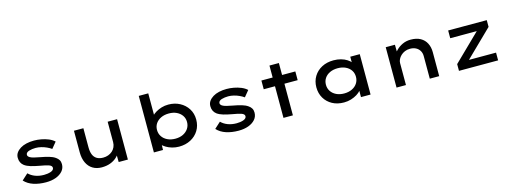

<svg xmlns="http://www.w3.org/2000/svg" viewBox="-13 -1575 6391 2421"><g transform="rotate(-15 3182.5 -365.0)"><path d="M377 10Q288 10 215.5 -13.5Q143 -37 96 -88L176 -161Q212 -125 263 -106Q314 -87 376 -87Q398 -87 420 -90Q442 -93 462 -99.5Q482 -106 494 -117.5Q506 -129 506 -145Q506 -173 464 -187Q443 -194 412.5 -200.5Q382 -207 347 -213Q286 -224 239 -238Q192 -252 160 -275Q136 -293 123 -319.5Q110 -346 110 -381Q110 -418 130 -446.5Q150 -475 184 -496Q218 -517 264 -527.5Q310 -538 363 -538Q409 -538 457.5 -529Q506 -520 550 -502Q594 -484 625 -455L560 -376Q535 -394 501.5 -409.5Q468 -425 431 -434Q394 -443 359 -443Q337 -443 314.5 -440Q292 -437 273 -431Q254 -425 242.5 -414Q231 -403 231 -387Q231 -377 237.5 -368Q244 -359 255 -352Q274 -340 309 -331.5Q344 -323 387 -315Q448 -304 496.5 -290Q545 -276 577 -253Q602 -236 615 -213.5Q628 -191 628 -160Q628 -107 594.5 -69Q561 -31 505 -10.5Q449 10 377 10Z M1104 10Q1038 10 988 -20Q938 -50 910.5 -108Q883 -166 883 -245V-527H1006V-278Q1006 -221 1021.5 -182.5Q1037 -144 1070 -124Q1103 -104 1153 -104Q1188 -104 1218.5 -115Q1249 -126 1272.5 -146.5Q1296 -167 1309.5 -196.5Q1323 -226 1323 -261V-527H1446V0H1326L1324 -110L1346 -122Q1333 -89 1300 -58.5Q1267 -28 1217.5 -9Q1168 10 1104 10Z M2113 10Q2066 10 2023 -2.5Q1980 -15 1947 -35Q1914 -55 1892 -78.5Q1870 -102 1864 -122L1908 -128L1905 -2H1786V-740H1910V-405L1873 -408Q1879 -430 1900 -452Q1921 -474 1954 -493.5Q1987 -513 2028 -525.5Q2069 -538 2117 -538Q2199 -538 2265 -503Q2331 -468 2370 -406.5Q2409 -345 2409 -265Q2409 -185 2371 -123Q2333 -61 2266 -25.5Q2199 10 2113 10ZM2094 -99Q2152 -99 2195.5 -120.5Q2239 -142 2264 -179.5Q2289 -217 2289 -265Q2289 -313 2264 -349.5Q2239 -386 2195.5 -407Q2152 -428 2094 -428Q2036 -428 1991.5 -407Q1947 -386 1922 -349.5Q1897 -313 1897 -265Q1897 -217 1922 -179.5Q1947 -142 1991.5 -120.5Q2036 -99 2094 -99Z M2891 10Q2802 10 2729.5 -13.5Q2657 -37 2610 -88L2690 -161Q2726 -125 2777 -106Q2828 -87 2890 -87Q2912 -87 2934 -90Q2956 -93 2976 -99.5Q2996 -106 3008 -117.5Q3020 -129 3020 -145Q3020 -173 2978 -187Q2957 -194 2926.5 -200.5Q2896 -207 2861 -213Q2800 -224 2753 -238Q2706 -252 2674 -275Q2650 -293 2637 -319.5Q2624 -346 2624 -381Q2624 -418 2644 -446.5Q2664 -475 2698 -496Q2732 -517 2778 -527.5Q2824 -538 2877 -538Q2923 -538 2971.5 -529Q3020 -520 3064 -502Q3108 -484 3139 -455L3074 -376Q3049 -394 3015.5 -409.5Q2982 -425 2945 -434Q2908 -443 2873 -443Q2851 -443 2828.5 -440Q2806 -437 2787 -431Q2768 -425 2756.5 -414Q2745 -403 2745 -387Q2745 -377 2751.5 -368Q2758 -359 2769 -352Q2788 -340 2823 -331.5Q2858 -323 2901 -315Q2962 -304 3010.5 -290Q3059 -276 3091 -253Q3116 -236 3129 -213.5Q3142 -191 3142 -160Q3142 -107 3108.5 -69Q3075 -31 3019 -10.5Q2963 10 2891 10Z M3477 0V-683H3600V0ZM3330 -413V-527H3773V-413Z M4267 10Q4180 10 4115 -25.5Q4050 -61 4013.5 -123Q3977 -185 3977 -264Q3977 -344 4015 -406Q4053 -468 4119.5 -503Q4186 -538 4273 -538Q4325 -538 4369.5 -525.5Q4414 -513 4447 -491.5Q4480 -470 4500 -445Q4520 -420 4522 -395H4490V-527H4614V0H4489V-140L4515 -135Q4513 -110 4492 -84.5Q4471 -59 4437 -38Q4403 -17 4359.5 -3.5Q4316 10 4267 10ZM4298 -99Q4356 -99 4400.5 -120.5Q4445 -142 4469.5 -179.5Q4494 -217 4494 -264Q4494 -312 4469.5 -349Q4445 -386 4400.5 -407Q4356 -428 4298 -428Q4240 -428 4195.5 -407Q4151 -386 4126.5 -349Q4102 -312 4102 -264Q4102 -217 4126.5 -179.5Q4151 -142 4195.5 -120.5Q4240 -99 4298 -99Z M4953 0V-527H5073L5075 -390L5039 -383Q5057 -423 5090.5 -457.5Q5124 -492 5172.5 -515Q5221 -538 5280 -538Q5356 -538 5407 -509.5Q5458 -481 5484 -430Q5510 -379 5510 -314V0H5387V-295Q5387 -336 5368 -366.5Q5349 -397 5317 -413Q5285 -429 5243 -429Q5205 -429 5174.5 -416Q5144 -403 5122 -382Q5100 -361 5088 -336Q5076 -311 5076 -287V0H5015Q4987 0 4971.5 0Q4956 0 4953 0Z M5768 0V-88L6139 -450L6151 -426H5768V-527H6272V-439L5908 -84L5893 -101H6279V0Z"/></g></svg>

Font: Lexend Peta Medium
Style: Regular
Weight: 500
Designer: Bonnie Shaver-Troup, Thomas Jockin
Foundry: Lexend
Version: Version 1.007